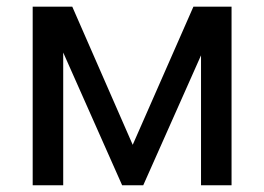

<svg xmlns="http://www.w3.org/2000/svg" viewBox="-20 -548 782 568"><path d="M372.6 -119.6 552.2 -528.3H665V0H574.7V-384.3L403.8 0H341.3L167 -392.6V0H76.7V-528.3H193.8Z"/></svg>

Font: Roboto-o
Style: o-Regular
Weight: 400
Designer: Google
Version: Version 2.134; 2016; ttfautohint (v1.6)